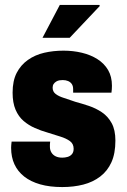

<svg xmlns="http://www.w3.org/2000/svg" viewBox="-20 -745 512 777"><path d="M232 12Q181 12 142.5 1Q104 -10 78 -30.5Q52 -51 38.5 -80Q25 -109 25 -147Q25 -150 25.5 -157.5Q26 -165 27 -172H183Q182 -164 182 -160Q182 -156 182 -151Q182 -138 188 -128Q194 -118 205 -112.5Q216 -107 232 -107Q243 -107 253.5 -110Q264 -113 271 -121Q278 -129 278 -143Q278 -163 263 -174Q248 -185 223.5 -192.5Q199 -200 171 -209Q146 -216 121 -227Q96 -238 75.5 -255.5Q55 -273 43 -301Q31 -329 31 -370Q31 -418 47.5 -450Q64 -482 93 -502.5Q122 -523 159 -531.5Q196 -540 237 -540Q276 -540 311.5 -531.5Q347 -523 374.5 -505.5Q402 -488 417.5 -461.5Q433 -435 433 -398Q433 -392 432.5 -384Q432 -376 431 -370H276V-384Q276 -397 270.5 -405Q265 -413 255.5 -417Q246 -421 234 -421Q228 -421 221 -420Q214 -419 207.5 -415Q201 -411 197 -405Q193 -399 193 -390Q193 -374 205.5 -364.5Q218 -355 239 -348.5Q260 -342 285 -333Q311 -326 339.5 -316.5Q368 -307 392.5 -290.5Q417 -274 432 -246.5Q447 -219 447 -176Q447 -124 431 -88.5Q415 -53 385.5 -30.5Q356 -8 317 2Q278 12 232 12ZM152 -592 222 -725H382L384 -721L262 -592Z"/></svg>

Font: Archivo Condensed Black
Style: Regular
Weight: 900
Width: 3
Designer: Hector Gatti
Foundry: Omnibus-Type
Version: Version 2.001